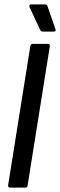

<svg xmlns="http://www.w3.org/2000/svg" viewBox="-20 -855 274 875"><path d="M26 0Q16 0 17 -11L118 -644Q120 -655 129 -655H198Q209 -655 207 -644L106 -11Q105 0 96 0ZM175 -711Q170 -711 167 -714Q164 -717 162 -721L114 -824Q113 -829 115 -832Q117 -835 121 -835H184Q190 -835 193 -832.5Q196 -830 197 -825L233 -721Q235 -717 233 -714Q231 -711 225 -711Z"/></svg>

Font: Sofia Sans Extra Condensed SemiBold
Style: Italic
Weight: 600
Italic angle: -9°
Designer: Botio Nikoltchev, Ani Petrova
Foundry: lettersoup
Version: Version 4.101